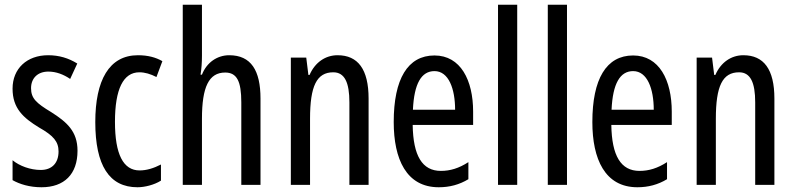

<svg xmlns="http://www.w3.org/2000/svg" viewBox="-20 -780 3350 810"><path d="M307 -144C307 -226 262 -265 196 -307C133 -345 111 -365 111 -408C111 -450 139 -478 184 -478C217 -478 248 -466 276 -447L306 -512C269 -535 229 -547 183 -547C94 -547 33 -491 33 -406C33 -323 78 -283 145 -242C205 -208 227 -183 227 -141C227 -92 199 -63 152 -63C108 -63 62 -80 33 -104V-20C63 -3 105 10 155 10C251 10 307 -45 307 -144Z M560 10C590 10 631 0 659 -18V-86C628 -70 598 -61 569 -61C500 -61 465 -129 465 -266C465 -404 500 -475 568 -475C591 -475 615 -468 640 -455L665 -522C637 -538 604 -547 562 -547C440 -547 382 -441 382 -265C382 -82 441 10 560 10Z M832 -545V-760H751V0H832V-279C832 -413 861 -474 930 -474C979 -474 998 -438 998 -348V0H1079V-364C1079 -483 1039 -547 947 -547C897 -547 852 -517 832 -465H826C830 -489 832 -516 832 -545Z M1404 -547C1353 -547 1309 -517 1286 -464H1281L1272 -537H1207V0H1288V-279C1288 -417 1316 -475 1386 -475C1434 -475 1454 -432 1454 -348V0H1535V-364C1535 -488 1490 -547 1404 -547Z M1813 -546C1700 -546 1641 -447 1641 -265C1641 -109 1694 10 1831 10C1877 10 1918 -1 1956 -24V-96C1916 -70 1879 -59 1840 -59C1761 -59 1723 -123 1721 -253H1976V-309C1976 -442 1923 -546 1813 -546ZM1813 -480C1873 -480 1900 -405 1900 -317H1722C1727 -428 1758 -480 1813 -480Z M2162 0V-760H2081V0Z M2372 0V-760H2291V0Z M2651 -546C2538 -546 2479 -447 2479 -265C2479 -109 2532 10 2669 10C2715 10 2756 -1 2794 -24V-96C2754 -70 2717 -59 2678 -59C2599 -59 2561 -123 2559 -253H2814V-309C2814 -442 2761 -546 2651 -546ZM2651 -480C2711 -480 2738 -405 2738 -317H2560C2565 -428 2596 -480 2651 -480Z M3116 -547C3065 -547 3021 -517 2998 -464H2993L2984 -537H2919V0H3000V-279C3000 -417 3028 -475 3098 -475C3146 -475 3166 -432 3166 -348V0H3247V-364C3247 -488 3202 -547 3116 -547Z"/></svg>

Font: Noto Sans Sinhala ExtraCondensed
Style: Regular
Weight: 400
Width: 2
Designer: Jelle Bosma - Monotype Design Team
Foundry: Monotype Imaging Inc.
Version: Version 2.006